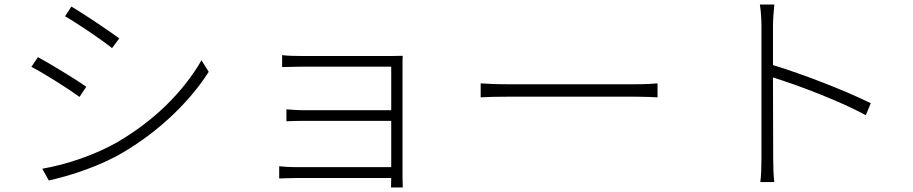

<svg xmlns="http://www.w3.org/2000/svg" viewBox="-20 -784 4040 850"><path d="M296 -755 268 -712C322 -681 433 -606 476 -571L508 -614C469 -643 351 -723 296 -755ZM167 -37 196 15C292 -6 426 -50 526 -110C684 -203 820 -334 904 -466L872 -517C791 -377 663 -250 500 -155C403 -99 276 -56 167 -37ZM148 -531 119 -488C176 -459 287 -388 332 -355L362 -400C323 -428 202 -502 148 -531Z M1216 -48V6C1232 6 1264 4 1297 4H1712L1711 46H1763C1763 32 1762 16 1762 0C1762 -89 1762 -464 1762 -497C1762 -514 1762 -528 1763 -537C1751 -537 1732 -536 1709 -536C1629 -536 1359 -536 1319 -536C1298 -536 1244 -537 1229 -540V-487C1243 -487 1298 -489 1319 -489C1358 -489 1682 -489 1712 -489V-296H1326C1294 -296 1264 -299 1248 -300V-247C1266 -248 1294 -249 1327 -249H1712V-44H1296C1262 -44 1232 -46 1216 -48Z M2108 -415V-353C2135 -355 2180 -356 2235 -356C2283 -356 2724 -356 2790 -356C2836 -356 2873 -354 2891 -353V-415C2871 -413 2841 -411 2789 -411C2724 -411 2282 -411 2235 -411C2176 -411 2134 -413 2108 -415Z M3351 -84C3351 -48 3350 -5 3346 22H3408C3404 -6 3403 -50 3403 -84L3402 -441C3513 -407 3702 -335 3813 -274L3835 -327C3720 -384 3533 -456 3402 -496V-669C3402 -693 3405 -736 3408 -764H3344C3349 -735 3351 -693 3351 -669C3351 -586 3351 -128 3351 -84Z"/></svg>

Font: GenYoGothic2 TW L
Style: Regular
Weight: 300
Version: Version 2.100;PS 2.1;hotconv 16.6.51;makeotf.lib2.5.65220 DE